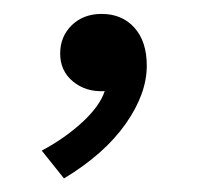

<svg xmlns="http://www.w3.org/2000/svg" viewBox="-20 -124 296 276"><path d="M72 132.5 40 92.5Q73 75 98.2 51.8Q123.5 28.5 130.5 7Q103.5 8.5 85 -6.8Q66.5 -22 66.5 -47Q66.5 -71.5 83.2 -87.8Q100 -104 126 -104Q155.5 -104 173.2 -84.2Q191 -64.5 191 -29.5Q191 11 160.5 54.2Q130 97.5 72 132.5Z"/></svg>

Font: Geologica ExtraLight
Style: Regular
Weight: 200
Designer: Sindre Bremnes, Frode Helland
Foundry: Monokrom Skriftforlag AS
Version: Version 1.010; ttfautohint (v1.8.4.7-5d5b);gftools[0.9.28]